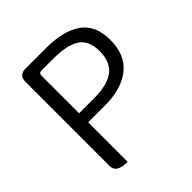

<svg xmlns="http://www.w3.org/2000/svg" viewBox="-195 -874 1017 1017"><g transform="rotate(-45 313.0 -366.0)"><path d="M185 0Q102 0 102 -50V-682Q102 -732 152 -732H305Q436 -732 506 -682Q577 -633 577 -521Q577 -409 505 -352Q434 -296 309 -296H185V0ZM185 -364H297Q398 -364 446 -401Q495 -439 495 -519Q495 -600 446 -632Q397 -665 293 -665H204Q185 -665 185 -646Z"/></g></svg>

Font: Swei Half Moon CJK TC
Style: DemiLight
Weight: 350
Version: Version 2.125